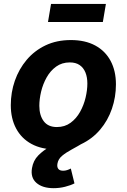

<svg xmlns="http://www.w3.org/2000/svg" viewBox="-20 -759 654 989"><path d="M267.8 10.7Q194 10.7 142.2 -17.6Q90.3 -45.8 63 -97.2Q35.6 -148.5 35.6 -217.2Q35.6 -283 56.5 -343.2Q77.5 -403.4 117.4 -450.7Q157.3 -498 214.6 -525.4Q272 -552.7 345.1 -552.7Q418.6 -552.7 470.6 -524.6Q522.5 -496.5 549.9 -445.1Q577.2 -393.8 577.2 -324.6Q577.2 -258.7 556.4 -198.5Q535.7 -138.2 495.7 -91.1Q455.7 -43.9 398.3 -16.6Q341 10.7 267.8 10.7ZM272.9 -104.6Q313.8 -104.6 343.5 -126.5Q373.3 -148.3 392.4 -182.7Q411.6 -217.1 420.8 -256Q430 -294.9 430 -328.7Q430 -361.5 420 -385.9Q410 -410.3 390.1 -423.9Q370.2 -437.5 339.7 -437.5Q298.9 -437.5 269.1 -415.9Q239.3 -394.3 220.2 -360.1Q201 -325.8 191.8 -287.1Q182.6 -248.3 182.6 -214Q182.6 -165.1 205.1 -134.9Q227.6 -104.6 272.9 -104.6ZM256.3 210.3Q198.8 210.3 167.6 183Q136.4 155.7 144.8 106.9Q151.2 68.2 176.9 41.9Q202.7 15.6 239.7 -5.2Q276.8 -26 318 -47.5Q359.2 -69.1 397.6 -97.5Q436 -125.8 464 -167.5Q492.1 -209.1 502.3 -270.6H573.4Q561.9 -201.6 537 -154.8Q512 -108 479.6 -77.1Q447.2 -46.2 413.3 -25.6Q379.4 -5.1 349.6 10.9Q319.8 26.9 299.7 43.7Q279.6 60.4 275.7 84.7Q273 101.7 280.5 111.1Q287.9 120.4 305.1 120.4Q315.6 120.4 325.4 117.3Q335.3 114.2 344.8 109.1L363.6 185.6Q344.1 195.7 315.3 203Q286.6 210.3 256.3 210.3ZM525.5 -738.8 509.8 -645.8H227.2L242.9 -738.8Z"/></svg>

Font: Adwaita Sans
Style: Italic
Weight: 400
Italic angle: -9.39999°
Designer: Rasmus Andersson
Foundry: rsms
Version: Version 4.001;git-9221beed3